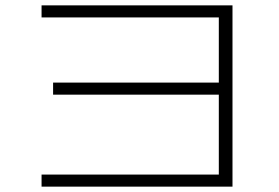

<svg xmlns="http://www.w3.org/2000/svg" viewBox="-20 -718 1040 716"><path d="M135 -698H847V-22H135V-67H796V-365H178V-410H796V-653H135Z"/></svg>

Font: M PLUS 1p Light
Style: Regular
Weight: 300
Version: Version 1.061